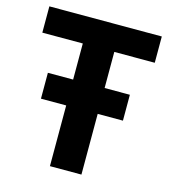

<svg xmlns="http://www.w3.org/2000/svg" viewBox="-107 -801 793 889"><g transform="rotate(15 289.5 -357.0)"><path d="M365 0V-291H486V-415H365V-588H559V-714H20V-588H214V-415H93V-291H214V0Z"/></g></svg>

Font: Passageway
Style: Regular
Weight: 700
Foundry: Ascender Corporation
Version: Version 1.11